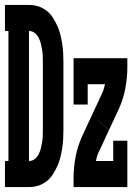

<svg xmlns="http://www.w3.org/2000/svg" viewBox="-24 -755 544 775"><path d="M-4 0V-105H10V-630H-4V-735H93Q112 -735 130 -729.5Q148 -724 163 -712.5Q178 -701 188.5 -685Q199 -669 207 -651.5Q215 -634 219.5 -616Q224 -598 227 -579Q230 -560 231 -541Q232 -522 232 -504V-231Q232 -213 231 -194Q230 -175 227 -156Q224 -137 219.5 -119Q215 -101 207 -83.5Q199 -66 188.5 -50Q178 -34 163 -22.5Q148 -11 130 -5.5Q112 0 93 0ZM93 -105Q106 -105 116 -113Q126 -121 132 -132.5Q138 -144 141 -156.5Q144 -169 146 -181Q148 -193 148.5 -206Q149 -219 149 -231V-504Q149 -516 148.5 -529Q148 -542 146 -554Q144 -566 141 -578.5Q138 -591 132 -602.5Q126 -614 116 -622Q106 -630 93 -630ZM416 -230 347 -290 387 -376Q392 -385 394.5 -395Q397 -405 400 -415H330V-333H273V-520H490V-485Q490 -441 482 -398.5Q474 -356 456 -316ZM273 0V-35Q273 -79 281 -121.5Q289 -164 307 -204L347 -290L381 -260L414 -231L416 -230L376 -144Q371 -135 368 -125Q365 -115 363 -105H433V-187H490V0Z"/></svg>

Font: Iosevka Curly Slab Extrabold
Style: Regular
Weight: 800
Monospace: yes
Designer: Belleve Invis
Foundry: Belleve Invis
Version: Version 22.1.2; ttfautohint (v1.8.4)